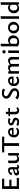

<svg xmlns="http://www.w3.org/2000/svg" viewBox="3336 -4095 768 7480"><g transform="rotate(-90 3720.0 -355.0)"><path d="M207 -85H526V0H100V-658H497V-573H207V-376H459V-292H207Z M1004 -86 1046 -47Q1019 6 953 6Q887 6 867 -51Q795 6 734 6Q683 6 652.5 -21Q622 -48 622 -92Q622 -134 651 -163Q680 -192 752 -209L861 -235L862 -287Q863 -360 811 -360Q781 -360 756 -338.5Q731 -317 727 -272L632 -283Q643 -345 699.5 -385.5Q756 -426 829 -426Q951 -426 949 -300L946 -94Q946 -64 968 -64Q991 -64 1004 -86ZM767 -66Q798 -66 859 -99V-111L860 -186L775 -161Q721 -145 721 -107Q721 -88 734 -77Q747 -66 767 -66Z M1398 -410 1496 -428V-9L1415 9L1403 -57Q1337 6 1253 6Q1187 6 1146 -35.5Q1105 -77 1105 -148V-410L1204 -428V-183Q1204 -128 1227.5 -97Q1251 -66 1294 -66Q1355 -66 1398 -112Z M2135 -658V-574H1884V0H1774V-574H1524V-658Z M2443 -113 2489 -66Q2413 6 2312 6Q2220 6 2163.5 -48Q2107 -102 2107 -195Q2107 -296 2169.5 -360.5Q2232 -425 2327 -425Q2402 -425 2441.5 -380.5Q2481 -336 2481 -261Q2481 -229 2478 -211H2198V-207Q2198 -143 2233 -106Q2268 -69 2328 -69Q2389 -69 2443 -113ZM2321 -355Q2281 -355 2251.5 -332.5Q2222 -310 2208 -271H2395Q2390 -355 2321 -355Z M2707 6Q2613 6 2550 -37L2604 -103Q2651 -65 2714 -65Q2746 -65 2763 -79Q2780 -93 2780 -115Q2780 -138 2758.5 -153.5Q2737 -169 2706.5 -178.5Q2676 -188 2646 -200Q2616 -212 2594.5 -237.5Q2573 -263 2573 -301Q2573 -360 2618 -392.5Q2663 -425 2733 -425Q2810 -425 2866 -397L2822 -325Q2784 -357 2727 -357Q2697 -357 2681 -345Q2665 -333 2665 -314Q2665 -292 2686.5 -278Q2708 -264 2739 -254Q2770 -244 2801 -232Q2832 -220 2853.5 -194Q2875 -168 2875 -129Q2875 -72 2830.5 -33Q2786 6 2707 6Z M3242 -103 3288 -56Q3230 7 3150 7Q3088 7 3047.5 -30.5Q3007 -68 3007 -126V-351H2929L2935 -409L3009 -411L3025 -503L3105 -520V-413L3256 -416L3250 -350H3105V-144Q3105 -107 3123 -86.5Q3141 -66 3169 -66Q3207 -66 3242 -103Z M3925 -161Q3925 -201 3893.5 -230.5Q3862 -260 3816.5 -280.5Q3771 -301 3726 -325Q3681 -349 3649.5 -390Q3618 -431 3618 -487Q3618 -571 3679.5 -618Q3741 -665 3833 -665Q3938 -665 4011 -621L3959 -538Q3897 -586 3815 -586Q3764 -586 3739 -561.5Q3714 -537 3714 -504Q3714 -474 3737 -449Q3760 -424 3794 -407Q3828 -390 3868 -367.5Q3908 -345 3942 -322Q3976 -299 3999 -259.5Q4022 -220 4022 -171Q4022 -84 3957 -38.5Q3892 7 3794 7Q3667 7 3586 -56L3647 -144Q3721 -72 3814 -72Q3865 -72 3895 -96Q3925 -120 3925 -161Z M4442 -113 4488 -66Q4412 6 4311 6Q4219 6 4162.5 -48Q4106 -102 4106 -195Q4106 -296 4168.5 -360.5Q4231 -425 4326 -425Q4401 -425 4440.5 -380.5Q4480 -336 4480 -261Q4480 -229 4477 -211H4197V-207Q4197 -143 4232 -106Q4267 -69 4327 -69Q4388 -69 4442 -113ZM4320 -355Q4280 -355 4250.5 -332.5Q4221 -310 4207 -271H4394Q4389 -355 4320 -355Z M5105 -425Q5164 -425 5202 -383.5Q5240 -342 5240 -271V0H5142V-244Q5142 -295 5121 -323.5Q5100 -352 5061 -352Q5007 -352 4965 -307Q4968 -290 4968 -271V0H4869V-244Q4869 -295 4848 -323.5Q4827 -352 4788 -352Q4732 -352 4690 -308V0H4591V-410L4672 -428L4685 -364Q4749 -425 4832 -425Q4914 -425 4950 -353Q5018 -425 5105 -425Z M5378 -583Q5378 -612 5396 -629.5Q5414 -647 5443 -647Q5472 -647 5490 -629.5Q5508 -612 5508 -583Q5508 -555 5490 -537.5Q5472 -520 5443 -520Q5414 -520 5396 -537.5Q5378 -555 5378 -583ZM5394 0V-410L5493 -428V0Z M5890 -425Q5968 -425 6025 -371.5Q6082 -318 6082 -226Q6082 -130 6017 -62Q5952 6 5833 6Q5775 6 5725.5 -8Q5676 -22 5655 -45V-702L5753 -719V-369Q5816 -425 5890 -425ZM5862 -64Q5917 -64 5946.5 -104Q5976 -144 5976 -205Q5976 -275 5942 -314Q5908 -353 5854 -353Q5795 -353 5753 -309V-95Q5793 -64 5862 -64Z M6376 6Q6281 6 6219.5 -53Q6158 -112 6158 -203Q6158 -299 6224.5 -362Q6291 -425 6393 -425Q6487 -425 6548.5 -366Q6610 -307 6610 -217Q6610 -120 6544 -57Q6478 6 6376 6ZM6390 -66Q6445 -66 6475 -106.5Q6505 -147 6505 -206Q6505 -273 6469.5 -313Q6434 -353 6379 -353Q6324 -353 6293.5 -313Q6263 -273 6263 -214Q6263 -147 6299.5 -106.5Q6336 -66 6390 -66Z M6728 0V-702L6826 -719V0Z M7274 -702 7372 -719V-9L7291 9L7278 -58Q7221 6 7135 6Q7049 6 6996.5 -51Q6944 -108 6944 -198Q6944 -294 7007 -359.5Q7070 -425 7160 -425Q7231 -425 7274 -380ZM7161 -61Q7231 -61 7274 -124V-306Q7238 -355 7174 -355Q7117 -355 7083 -314.5Q7049 -274 7049 -208Q7049 -144 7079.5 -102.5Q7110 -61 7161 -61Z"/></g></svg>

Font: EauTest Semibold
Style: Regular
Weight: 600
Designer: Christian Thalmann (Catharsis Fonts)
Version: Version 0.001;PS 000.001;hotconv 1.0.88;makeotf.lib2.5.64775